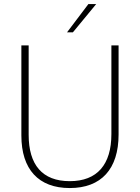

<svg xmlns="http://www.w3.org/2000/svg" viewBox="-20 -921 692 948"><path d="M324.5 7.5C480 7.5 565.5 -86.5 565.5 -257V-697H530V-259C530 -109 460.5 -26.5 324.5 -26.5C188.5 -26.5 121.5 -107.5 121.5 -255.5V-697H85.5V-252C85.5 -84.5 170.5 7.5 324.5 7.5ZM311 -761.5H340L455 -901H416.5Z"/></svg>

Font: HK Grotesk ExtraLight
Style: Regular
Weight: 200
Designer: Alfredo Marco Pradil
Foundry: Hanken Design Co.
Version: Version 3.001;FEAKit 1.0